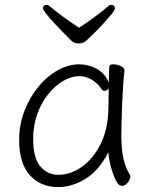

<svg xmlns="http://www.w3.org/2000/svg" viewBox="-20 -746 615 782"><path d="M302 -633Q371 -678 421 -721Q426 -726 433 -726Q448 -726 448 -712Q448 -705 434 -688Q420 -671 400.5 -649.5Q381 -628 362 -609.5Q343 -591 332 -581Q320 -569 301 -569Q283 -569 272 -579Q263 -588 244 -607Q225 -626 204.5 -648Q184 -670 169.5 -688Q155 -706 155 -712Q155 -726 170 -726Q177 -726 182 -721Q207 -700 237 -678Q267 -656 302 -633ZM487 -457Q484 -435 481.5 -398.5Q479 -362 477.5 -321.5Q476 -281 475 -246Q474 -211 474 -193Q474 -180 475.5 -152.5Q477 -125 484.5 -93Q492 -61 509 -34Q511 -30 511 -27Q511 -16 500.5 -2.5Q490 11 476 11Q466 11 456.5 -3.5Q447 -18 439.5 -40.5Q432 -63 427 -86Q422 -109 421 -126Q385 -53 329.5 -18.5Q274 16 217 16Q145 16 101.5 -32.5Q58 -81 58 -175Q58 -238 79.5 -294Q101 -350 136.5 -393Q172 -436 215.5 -460Q259 -484 303 -484Q340 -484 373.5 -466Q407 -448 423 -410Q424 -433 424.5 -450.5Q425 -468 425 -475Q425 -484 442 -484Q456 -484 471.5 -477Q487 -470 487 -459ZM423 -386Q421 -382 415.5 -379Q410 -376 405 -376Q399 -376 396 -380Q377 -409 352 -422.5Q327 -436 304 -436Q271 -436 237.5 -416.5Q204 -397 176 -362Q148 -327 131.5 -280.5Q115 -234 115 -180Q115 -103 144 -68.5Q173 -34 217 -34Q267 -34 312.5 -66Q358 -98 388 -156Q418 -214 421 -291Q422 -306 422 -333.5Q422 -361 423 -386Z"/></svg>

Font: Moon Stars Kai HW Light
Style: Regular
Weight: 300
Designer: GuiWonder
Version: Version 1.101